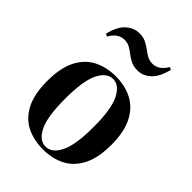

<svg xmlns="http://www.w3.org/2000/svg" viewBox="-227 -890 1013 1013"><g transform="rotate(45 279.5 -383.0)"><path d="M280 -531Q349 -531 402.5 -503.5Q456 -476 487.5 -416Q519 -356 519 -258Q519 -160 487.5 -100Q456 -40 402.5 -13Q349 14 280 14Q211 14 157 -13Q103 -40 72 -100Q41 -160 41 -258Q41 -356 72 -416Q103 -476 157 -503.5Q211 -531 280 -531ZM280 -511Q233 -511 203.5 -451.5Q174 -392 174 -258Q174 -124 203.5 -65Q233 -6 280 -6Q326 -6 356 -65Q386 -124 386 -258Q386 -392 356 -451.5Q326 -511 280 -511ZM207 -780Q236 -780 256.5 -770Q277 -760 294 -747Q311 -734 328.5 -724Q346 -714 370 -714Q391 -714 410.5 -726.5Q430 -739 447 -767L461 -760Q444 -692 411 -662.5Q378 -633 339 -633Q310 -633 289 -643Q268 -653 251 -666.5Q234 -680 216.5 -690Q199 -700 175 -700Q154 -700 134.5 -687.5Q115 -675 98 -646L84 -653Q100 -721 134 -750.5Q168 -780 207 -780Z"/></g></svg>

Font: Playfair Display SemiBold
Style: Regular
Weight: 600
Designer: Claus Eggers Sørensen
Foundry: Claus Eggers Sørensen
Version: Version 1.203